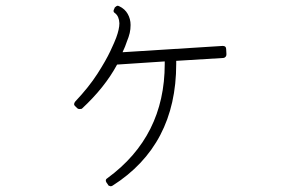

<svg xmlns="http://www.w3.org/2000/svg" viewBox="-20 -629 1040 669"><path d="M768 -458Q768 -469 756 -469Q756 -469 756 -469Q756 -469 756 -469L407 -447Q417 -468 422 -484Q429 -501 432 -514Q435 -527 435 -542Q435 -563 425 -580.5Q415 -598 396 -607Q392 -609 391 -609Q386 -609 380 -603L378 -598Q372 -588 381 -583Q395 -572 396 -548Q396 -528 385 -498Q380 -484 364.5 -451Q349 -418 319.5 -372Q290 -326 242 -275Q234 -265 243 -258L249 -252Q252 -249 257 -249Q259 -249 261.5 -249.5Q264 -250 265 -250Q345 -324 388 -404L554 -415V-412Q554 -410 554 -409Q554 -408 554 -406Q554 -154 354 -8Q345 -3 351 7L356 14Q358 19 363 19Q364 20 366 20Q368 20 372 18Q594 -123 594 -406Q594 -408 594 -410.5Q594 -413 594 -415V-417L758 -427Q762 -427 766 -431Q769 -434 769 -440Z"/></svg>

Font: Kokoro
Style: Regular
Weight: 400
Version: Version 1.00